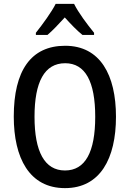

<svg xmlns="http://www.w3.org/2000/svg" viewBox="-20 -960 669 990"><path d="M362 -940H267C246 -898 200 -835 165 -791V-780H225C251 -802 282 -835 314 -870C346 -835 375 -804 405 -780H465V-791C430 -834 384 -895 362 -940ZM578 -358C578 -573 497 -724 316 -724C139 -724 51 -595 51 -359C51 -146 131 10 315 10C497 10 578 -143 578 -358ZM158 -358C158 -537 209 -634 316 -634C420 -634 471 -539 471 -358C471 -176 420 -81 315 -81C210 -81 158 -178 158 -358Z"/></svg>

Font: Noto Sans Lao Looped Condensed Medium
Style: Regular
Weight: 500
Width: 3
Designer: Mark Frömberg, Ben Mitchell
Foundry: The Fontpad Ltd
Version: Version 1.002